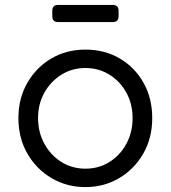

<svg xmlns="http://www.w3.org/2000/svg" viewBox="-20 -750 695 782"><path d="M328 12Q252 12 190 -24.5Q128 -61 91.5 -124.5Q55 -188 55 -269Q55 -349 91 -412Q127 -475 188.5 -511.5Q250 -548 328 -548Q406 -548 467.5 -512Q529 -476 564.5 -413Q600 -350 600 -269Q600 -187 563 -123.5Q526 -60 464.5 -24Q403 12 328 12ZM328 -63Q382 -63 425.5 -90Q469 -117 494.5 -164Q520 -211 520 -269Q520 -327 494.5 -373Q469 -419 425.5 -446Q382 -473 328 -473Q274 -473 230.5 -446Q187 -419 161 -373Q135 -327 135 -269Q135 -211 161 -164Q187 -117 230.5 -90Q274 -63 328 -63ZM217 -660Q193 -660 193 -684V-706Q193 -730 217 -730H439Q463 -730 463 -706V-684Q463 -660 439 -660Z"/></svg>

Font: Pitagon Sans Text
Style: Regular
Weight: 400
Designer: Travis Tran
Foundry: Pitagon
Version: Version 1.001; ttfautohint (v1.8.4.7-5d5b);gftools[0.9.26]